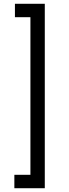

<svg xmlns="http://www.w3.org/2000/svg" viewBox="-20 -867 367 1016"><path d="M217 129H56V58H141V-776H59V-847H217Z"/></svg>

Font: Biryani Light
Style: Regular
Weight: 300
Designer: Dan Reynolds and Mathieu Réguer
Foundry: Dan Reynolds and Mathieu Réguer
Version: Version 1.004; ttfautohint (v1.1) -l 5 -r 5 -G 72 -x 0 -D la